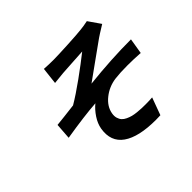

<svg xmlns="http://www.w3.org/2000/svg" viewBox="-173 -1000 1302 1302"><g transform="rotate(-45 478.0 -349.5)"><path d="M357.6 -729Q402.3 -725.9 447.1 -725.9Q482.2 -725.9 583.5 -731Q684.7 -736.2 724.8 -741.1Q751.8 -743.6 792.6 -752.1L853 -665.1Q782 -621.4 770.6 -612.9Q729 -583.8 638.3 -518.3Q547.6 -452.8 515.3 -430Q730.8 -453.1 916.9 -453.1L898.4 -340.9Q836.3 -345.2 774.1 -345.2Q704.2 -345.2 655.2 -339.1Q586.6 -329.9 533.6 -287.5Q480.5 -245 471.2 -187.9Q467.3 -164.8 472.8 -146.3Q478.3 -127.8 489.2 -115.8Q500 -103.7 518.6 -95Q537.3 -86.3 555 -81.7Q572.8 -77.1 597.3 -74.6Q621.8 -72.1 638.7 -71.6Q655.5 -71 677.9 -71Q706 -71 740.1 -73.2L694.2 51.8Q679 52.9 651.3 52.9Q486.2 52.9 407 -2.7Q327.8 -58.2 345.9 -168Q353 -209.5 380 -250.2Q407 -290.8 439.6 -317.1Q326 -309.3 146.3 -279.8L154.5 -394.9Q209.9 -400.2 322.4 -414.1Q385.3 -451 472.3 -513.8Q559.3 -576.7 625 -628.9Q605.8 -627.5 527.5 -622.9Q449.2 -618.3 430 -616.8Q416.9 -615.8 386.7 -612.4Q356.5 -609 343.8 -608Z"/></g></svg>

Font: Karasuma Gothic
Style: Bold Italic
Weight: 700
Italic angle: 9.39998°
Designer: Rasmus Andersson / Ryoko Nishizuka
Foundry: Genbu
Version: Version 1.00